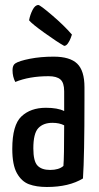

<svg xmlns="http://www.w3.org/2000/svg" viewBox="-20 -736 394 766"><path d="M29 0ZM311 -24Q255 10 167 10Q125 10 95.5 -1Q66 -12 47.5 -45Q29 -78 29 -142Q29 -237 65.5 -271.5Q102 -306 163 -306Q210 -306 236 -293V-372Q236 -406 221 -419Q206 -432 174 -432Q97 -432 41 -409Q30 -430 30 -456Q30 -476 41 -483Q56 -493 99 -501.5Q142 -510 194 -510Q259 -510 288 -482Q317 -454 317 -388V-335Q317 -115 311 -24ZM189 -246Q153 -246 133 -225Q113 -204 113 -144Q113 -93 129.5 -75.5Q146 -58 180 -58Q215 -58 233 -74Q236 -108 236 -236Q217 -246 189 -246ZM267 -598Q266 -595 262 -584Q258 -573 251 -563Q244 -553 236 -553Q209 -568 158 -604.5Q107 -641 96 -655Q100 -677 110 -696.5Q120 -716 133 -716Q140 -716 188 -675Q236 -634 267 -598Z"/></svg>

Font: Yanone Kaffeesatz
Style: Regular
Weight: 400
Designer: Yanone (Cyrillic: Daniel Pouzeot & Huerta Tipografica)
Foundry: Yanone
Version: Version 1.100;PS 001.100;hotconv 1.0.70;makeotf.lib2.5.58329